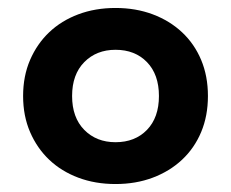

<svg xmlns="http://www.w3.org/2000/svg" viewBox="-20 -694 580 482"><path d="M270 -232Q219 -232 176.5 -248Q134 -264 103.5 -293Q73 -322 55.5 -362.5Q38 -403 38 -453Q38 -503 55.5 -543.5Q73 -584 103.5 -613Q134 -642 176.5 -658Q219 -674 270 -674Q321 -674 363.5 -658Q406 -642 437 -613Q468 -584 485 -543.5Q502 -503 502 -453Q502 -403 485 -362.5Q468 -322 437 -293Q406 -264 363.5 -248Q321 -232 270 -232ZM270 -337Q319 -337 349 -368Q379 -399 379 -453Q379 -507 349 -538Q319 -569 270 -569Q222 -569 191.5 -538Q161 -507 161 -453Q161 -399 191.5 -368Q222 -337 270 -337Z"/></svg>

Font: Celebes
Style: Bold
Weight: 700
Designer: Anugrah Pasau
Foundry: Lafontype
Version: Version 1.000; ttfautohint (v1.8.4)